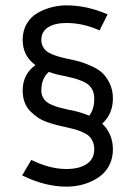

<svg xmlns="http://www.w3.org/2000/svg" viewBox="-20 -693 508 719"><path d="M97.2 -94.2Q165.5 -60.1 229 -60.1Q276.4 -60.1 304.7 -78.9Q333 -97.7 333 -133.8Q333 -150.4 327.4 -162.8Q321.8 -175.3 313.2 -183.3Q304.7 -191.4 289.1 -198.2Q273.4 -205.1 259.3 -209Q245.1 -212.9 222.2 -217.8Q204.1 -221.7 190.9 -225.1Q177.7 -228.5 157.2 -235.6Q136.7 -242.7 122.3 -252.4Q107.9 -262.2 93.8 -276.1Q79.6 -290 72.3 -309.8Q64.9 -329.6 64.9 -354Q64.9 -415 112.8 -449.2Q64.9 -483.4 64.9 -543.9Q64.9 -578.6 80.6 -604.7Q96.2 -630.9 121.6 -645Q147 -659.2 174.1 -666Q201.2 -672.9 229 -672.9Q306.2 -672.9 382.8 -639.2L353 -579.1Q291.5 -606.9 229 -606.9Q185.5 -606.9 160.2 -590.8Q134.8 -574.7 134.8 -543.9Q134.8 -530.8 139.6 -520.5Q144.5 -510.3 152.3 -503.2Q160.2 -496.1 174.1 -490.2Q188 -484.4 201.7 -480.5Q215.3 -476.6 235.8 -472.2Q260.3 -467.3 277.3 -462.6Q294.4 -458 320.3 -446.5Q346.2 -435.1 362.3 -420.7Q378.4 -406.2 390.6 -381.1Q402.8 -356 402.8 -324.2Q402.8 -266.6 362.8 -230Q402.8 -191.4 402.8 -133.8Q402.8 -104.5 392.1 -80.3Q381.3 -56.2 363.8 -40.5Q346.2 -24.9 323 -14.2Q299.8 -3.4 276.4 1.2Q252.9 5.9 229 5.9Q148.4 5.9 63 -36.1ZM163.1 -423.8Q134.8 -399.9 134.8 -354Q134.8 -340.8 139.6 -330.6Q144.5 -320.3 152.3 -313.2Q160.2 -306.2 174.1 -300.3Q188 -294.4 201.7 -290.5Q215.3 -286.6 235.8 -282.2Q276.9 -275.4 314 -259.8Q333 -283.2 333 -324.2Q333 -340.8 327.4 -353.3Q321.8 -365.7 313.2 -373.8Q304.7 -381.8 289.1 -388.7Q273.4 -395.5 259.3 -399.4Q245.1 -403.3 222.2 -408.2Q190.4 -413.6 163.1 -423.8Z"/></svg>

Font: Gidolinya
Style: Regular
Weight: 400
Version: Version 1.0.3